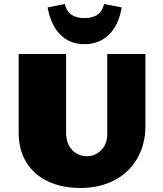

<svg xmlns="http://www.w3.org/2000/svg" viewBox="-20 -927 812 956"><path d="M73 -265V-658H309V-269Q309 -211 339.5 -180Q370 -149 413 -149Q453 -149 483.5 -179Q514 -209 514 -260V-658H704V-300Q704 -208 663.5 -138Q623 -68 549.5 -29.5Q476 9 381 9Q288 9 218.5 -24Q149 -57 111 -119Q73 -181 73 -265ZM217 -890 303 -907Q318 -837 400 -837Q483 -837 498 -907L586 -890Q571 -802 522.5 -754.5Q474 -707 400 -707Q328 -707 280.5 -754.5Q233 -802 217 -890Z"/></svg>

Font: Ysabeau Black
Style: Regular
Weight: 900
Designer: Christian Thalmann (Catharsis Fonts)
Version: Version 0.003